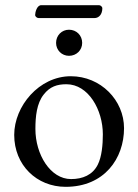

<svg xmlns="http://www.w3.org/2000/svg" viewBox="-20 -709 535 743"><path d="M140 -689C122 -689 116 -660 116 -651C116 -645 123 -639 130 -639H345C364 -639 376 -655 376 -677C376 -683 369 -689 363 -689ZM197 -543C197 -515 219 -493 247 -493C276 -493 298 -515 298 -543C298 -572 276 -594 247 -594C219 -594 197 -572 197 -543ZM254 -414C131 -414 35 -298 35 -187C35 -70 122 14 234 14C384 14 460 -96 460 -213C460 -321 370 -414 254 -414ZM237 -383C322 -383 378 -284 378 -189C378 -150 374 -102 358 -71C338 -32 300 -16 255 -16C175 -16 117 -111 117 -210C117 -258 122 -309 149 -343C173 -374 201 -383 237 -383Z"/></svg>

Font: EB Garamond 12
Style: Regular
Weight: 400
Version: Version 0.016+